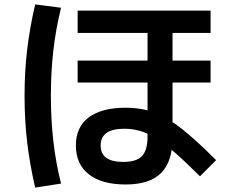

<svg xmlns="http://www.w3.org/2000/svg" viewBox="-20 -793 1040 868"><path d="M548 41Q440 41 381.5 -5Q323 -51 323 -135Q323 -219 381.5 -262.5Q440 -306 548 -306Q599 -306 643 -295Q687 -284 732.5 -258Q778 -232 832.5 -185.5Q887 -139 957 -69L884 4Q821 -59 773 -101Q725 -143 686.5 -167Q648 -191 613.5 -201Q579 -211 542 -211Q435 -211 435 -135Q435 -61 537 -61Q597 -61 622 -87.5Q647 -114 647 -176V-644H331V-745H932V-644H760V-170Q760 -63 708.5 -11Q657 41 548 41ZM331 -420V-519H932V-420ZM139 55Q115 -48 103 -148Q91 -248 91 -360Q91 -471 103 -570.5Q115 -670 139 -773L256 -758Q232 -661 221 -563.5Q210 -466 210 -360Q210 -254 221 -156Q232 -58 256 37Z"/></svg>

Font: M PLUS 1 Thin SemiBold
Style: Regular
Weight: 600
Version: Version 1.001